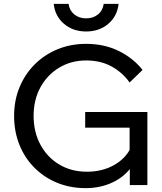

<svg xmlns="http://www.w3.org/2000/svg" viewBox="-20 -958 841 994"><path d="M743 0H652V-103L664 -99Q628 -45 564.5 -14.5Q501 16 423 16Q344 16 276.5 -11.5Q209 -39 158.5 -89.5Q108 -140 80.5 -208.5Q53 -277 53 -358Q53 -438 81 -506Q109 -574 159.5 -624.5Q210 -675 278 -703Q346 -731 426 -731Q519 -731 594 -694.5Q669 -658 718 -596L651 -531Q614 -583 557.5 -614Q501 -645 426 -645Q348 -645 286 -607.5Q224 -570 189 -505.5Q154 -441 154 -358Q154 -275 189 -209.5Q224 -144 286.5 -106.5Q349 -69 430 -69Q510 -69 571.5 -104Q633 -139 660 -199L651 -161V-297H421V-378H743ZM426 -795Q358 -795 311.5 -834.5Q265 -874 258 -938H335Q340 -903 365 -883Q390 -863 426 -863Q462 -863 487 -883Q512 -903 517 -938H594Q587 -874 540.5 -834.5Q494 -795 426 -795Z"/></svg>

Font: Wix Madefor Display Medium
Style: Regular
Weight: 500
Designer: Dalton Maag Ltd
Foundry: Dalton Maag Ltd
Version: Version 3.100